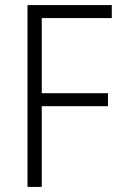

<svg xmlns="http://www.w3.org/2000/svg" viewBox="-20 -734 476 754"><path d="M88 0V-714H419V-663H144V-368H404V-317H144V0Z"/></svg>

Font: Noto Sans UI NarrowLight
Style: Regular
Weight: 300
Width: 4
Designer: Monotype Design Team
Foundry: Monotype Imaging Inc.
Version: Version 1.001